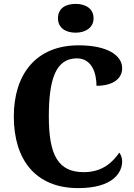

<svg xmlns="http://www.w3.org/2000/svg" viewBox="-20 -957 687 987"><path d="M369 -789C418 -789 461 -814 461 -863C461 -914 418 -937 369 -937C317 -937 278 -914 278 -863C278 -814 317 -789 369 -789ZM382 10C561 10 608 -70 608 -128C608 -143 602 -163 593 -172C561 -126 509 -72 411 -72C279 -72 231 -159 231 -358C231 -548 266 -657 375 -657C451 -657 476 -583 476 -516C564 -516 608 -555 608 -606C608 -672 533 -724 384 -724C165 -724 51 -575 51 -358C51 -137 162 10 382 10Z"/></svg>

Font: Noto Serif Sinhala SemiCondensed ExtraBold
Style: Regular
Weight: 800
Width: 4
Designer: Jelle Bosma - Monotype Design Team
Foundry: Monotype Imaging Inc.
Version: Version 2.007